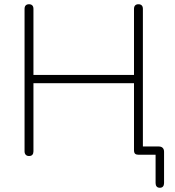

<svg xmlns="http://www.w3.org/2000/svg" viewBox="-20 -731 825 907"><path d="M735 156Q725 156 720 150Q715 144 715 134V0H634Q624 0 618.5 -4.5Q613 -9 613 -22V-338H138V-16Q138 -6 133 0Q128 6 117 6Q107 6 101.5 0Q96 -6 96 -16V-689Q96 -700 101.5 -705.5Q107 -711 117 -711Q127 -711 132.5 -705.5Q138 -700 138 -689V-377H613V-689Q613 -700 618.5 -705.5Q624 -711 634 -711Q644 -711 649.5 -705.5Q655 -700 655 -689V-20L636 -39H730Q742 -39 748.5 -32.5Q755 -26 755 -14V134Q755 144 750 150Q745 156 735 156Z"/></svg>

Font: Nunito ExtraLight
Style: Regular
Weight: 200
Designer: Vernon Adams
Foundry: Vernon Adams
Version: Version 3.602;April 4, 2023;FontCreator 14.0.0.2856 64-bit